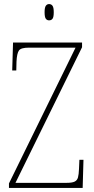

<svg xmlns="http://www.w3.org/2000/svg" viewBox="-20 -923 463 943"><path d="M24 0V-22L351 -689H122Q83 -689 73 -675Q63 -661 61 -620L60 -577H40L44 -714H383V-691L56 -25H308Q334 -25 346.5 -31Q359 -37 363 -51.5Q367 -66 368 -93L370 -138H390L386 0ZM221 -823Q211 -823 205 -831Q199 -839 199 -863Q199 -886 205 -894.5Q211 -903 221 -903Q232 -903 238 -894.5Q244 -886 244 -863Q244 -839 238 -831Q232 -823 221 -823Z"/></svg>

Font: Noto Serif Khmer Condensed Thin
Style: Regular
Weight: 250
Width: 3
Designer: Danh Hong and the Monotype Design Team
Foundry: Monotype Imaging Inc.
Version: Version 2.004